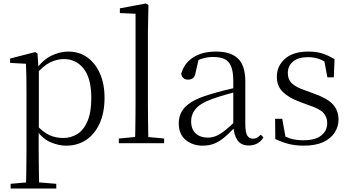

<svg xmlns="http://www.w3.org/2000/svg" viewBox="-20 -822 2012 1102"><path d="M41 260V233L153 223H182L303 233V260ZM129 260Q130 227 130.5 187.5Q131 148 131.5 106.5Q132 65 132 30V-282Q132 -334 131.5 -376.5Q131 -419 129 -456L38 -461V-486L182 -523L195 -515L201 -430L203 -425V-79L202 -70V30Q202 64 202.5 105.5Q203 147 203.5 187Q204 227 205 260ZM360 14Q317 14 271.5 -5Q226 -24 188 -76H175L187 -107Q227 -63 263.5 -46.5Q300 -30 343 -30Q387 -30 423.5 -52.5Q460 -75 482 -126Q504 -177 504 -259Q504 -372 460.5 -427.5Q417 -483 347 -483Q308 -483 269 -464.5Q230 -446 184 -393L174 -422H186Q225 -478 274 -502Q323 -526 372 -526Q434 -526 480 -493.5Q526 -461 553 -401.5Q580 -342 580 -261Q580 -176 552 -114Q524 -52 474.5 -19Q425 14 360 14Z M662 0V-27L780 -38H805L922 -27V0ZM755 0Q756 -31 756.5 -70Q757 -109 757.5 -150.5Q758 -192 758 -227V-743L668 -747V-774L817 -802L832 -793L829 -639V-227Q829 -192 829.5 -150.5Q830 -109 830.5 -70Q831 -31 832 0Z M1143 14Q1085 14 1045.5 -19Q1006 -52 1006 -114Q1006 -152 1023 -182Q1040 -212 1078.5 -236Q1117 -260 1181 -279Q1223 -292 1268.5 -303.5Q1314 -315 1354 -324V-300Q1314 -290 1272.5 -278Q1231 -266 1195 -253Q1130 -229 1103.5 -197.5Q1077 -166 1077 -126Q1077 -80 1103.5 -56Q1130 -32 1173 -32Q1196 -32 1219 -41Q1242 -50 1271 -73Q1300 -96 1339 -134L1346 -88H1325Q1293 -54 1265.5 -31.5Q1238 -9 1209 2.5Q1180 14 1143 14ZM1408 13Q1364 13 1343 -17Q1322 -47 1319 -101V-105V-354Q1319 -411 1306.5 -441Q1294 -471 1268.5 -483Q1243 -495 1203 -495Q1174 -495 1144 -486.5Q1114 -478 1082 -459L1121 -486L1103 -407Q1100 -384 1088.5 -374.5Q1077 -365 1060 -365Q1027 -365 1020 -398Q1036 -458 1088 -492Q1140 -526 1220 -526Q1305 -526 1346.5 -485.5Q1388 -445 1388 -354V-111Q1388 -61 1399.5 -43.5Q1411 -26 1432 -26Q1445 -26 1455 -31.5Q1465 -37 1477 -49L1492 -33Q1477 -9 1455.5 2Q1434 13 1408 13Z M1723 14Q1676 14 1638.5 4.5Q1601 -5 1560 -24L1559 -140H1600L1622 -17L1588 -19V-55Q1616 -37 1646.5 -27Q1677 -17 1722 -17Q1790 -17 1824 -44.5Q1858 -72 1858 -115Q1858 -152 1835 -175.5Q1812 -199 1750 -219L1699 -238Q1639 -260 1604 -293.5Q1569 -327 1569 -382Q1569 -443 1615.5 -484.5Q1662 -526 1750 -526Q1794 -526 1828.5 -515.5Q1863 -505 1900 -482L1896 -378H1859L1838 -490L1867 -486V-454Q1837 -475 1808.5 -484.5Q1780 -494 1749 -494Q1691 -494 1661.5 -468.5Q1632 -443 1632 -403Q1632 -365 1656.5 -342.5Q1681 -320 1735 -302L1784 -284Q1860 -257 1891.5 -222Q1923 -187 1923 -135Q1923 -95 1900.5 -60.5Q1878 -26 1834 -6Q1790 14 1723 14Z"/></svg>

Font: Noto Serif KR ExtraLight Light
Style: Regular
Weight: 300
Version: Version 2.003-H1;hotconv 1.1.1;makeotfexe 2.6.0